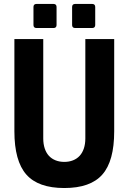

<svg xmlns="http://www.w3.org/2000/svg" viewBox="-20 -924 642 958"><path d="M161.6 -784.2H247.6C256.8 -784.2 262.2 -789.6 262.2 -798.8V-889.6C262.2 -898.9 256.8 -904.3 247.6 -904.3H161.6C152.3 -904.3 147 -898.9 147 -889.6V-798.8C147 -789.6 152.3 -784.2 161.6 -784.2ZM354.5 -784.2H440.4C449.7 -784.2 455.1 -789.6 455.1 -798.8V-889.6C455.1 -898.9 449.7 -904.3 440.4 -904.3H354.5C345.2 -904.3 339.8 -898.9 339.8 -889.6V-798.8C339.8 -789.6 345.2 -784.2 354.5 -784.2ZM300.8 14.2C388.2 14.2 451.2 -8.3 490.7 -53.2C530.3 -98.1 549.8 -169.9 549.8 -269V-729H405.8V-232.9C405.8 -195.8 395.5 -166.5 377.9 -147C359.4 -126.5 332 -116.2 300.8 -116.2C269.5 -116.2 242.2 -126.5 223.6 -147C206.1 -166.5 195.8 -195.8 195.8 -232.9V-729H51.8V-269C51.8 -169.9 71.8 -98.1 111.3 -53.2C150.9 -8.3 213.9 14.2 300.8 14.2Z"/></svg>

Font: Hack
Style: Bold
Weight: 700
Monospace: yes
Designer: Christopher Simpkins
Foundry: Christopher Simpkins
Version: Version 2.010